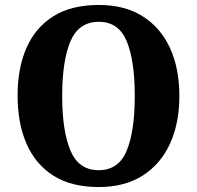

<svg xmlns="http://www.w3.org/2000/svg" viewBox="-20 -745 795 775"><path d="M378 10Q268 10 195.5 -36Q123 -82 87 -165Q51 -248 51 -359Q51 -470 87 -552Q123 -634 195.5 -679.5Q268 -725 379 -725Q483 -725 555.5 -679.5Q628 -634 666 -551.5Q704 -469 704 -358Q704 -247 666 -164.5Q628 -82 555.5 -36Q483 10 378 10ZM378 -58Q459 -58 491.5 -137Q524 -216 524 -358Q524 -500 491.5 -578.5Q459 -657 379 -657Q298 -657 264.5 -578.5Q231 -500 231 -358Q231 -216 264.5 -137Q298 -58 378 -58Z"/></svg>

Font: Noto Serif Ethiopic SemiCondensed ExtraBold
Style: Regular
Weight: 800
Width: 4
Designer: Monotype Design Team
Foundry: Monotype Imaging Inc.
Version: Version 2.102; ttfautohint (v1.8.4.7-5d5b)